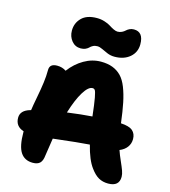

<svg xmlns="http://www.w3.org/2000/svg" viewBox="-138 -1076 1056 1196"><g transform="rotate(15 390.0 -478.0)"><path d="M288.1 -757.8Q252 -757.8 229.5 -785.4Q207 -813 207 -851.1Q207 -899.9 240.2 -933.3Q273.4 -966.8 338.9 -966.8Q364.7 -966.8 388.4 -959.2Q412.1 -951.7 426.3 -942.4Q440.4 -933.1 456.1 -925.5Q471.7 -918 482.9 -918Q498 -918 510.7 -924.3Q523.4 -930.7 530.8 -938Q538.1 -945.3 550.8 -951.7Q563.5 -958 579.1 -958Q641.1 -958 641.1 -877.9Q641.1 -826.7 603.3 -794.4Q565.4 -762.2 504.9 -762.2Q480 -762.2 458.3 -771.2Q436.5 -780.3 418.7 -789.1Q400.9 -797.9 386.2 -797.9Q370.1 -797.9 358.2 -791.5Q346.2 -785.2 339.6 -777.8Q333 -770.5 319.6 -764.2Q306.2 -757.8 288.1 -757.8ZM670.9 11.2Q636.2 11.2 609.6 -3.7Q583 -18.6 557.1 -54.2Q522.5 -100.1 499 -193.8Q432.6 -189.5 266.1 -169.9Q253.9 -95.2 249 -57.1Q245.6 -22 230.2 -7.1Q214.8 7.8 184.1 7.8Q131.3 7.8 105.2 -31.7Q79.1 -71.3 79.1 -160.2V-167Q23.9 -184.6 23.9 -240.2Q23.9 -287.6 85 -305.2Q85.9 -305.2 87.4 -305.7Q88.9 -306.2 89.8 -306.2Q94.2 -338.4 105 -394.3Q115.7 -450.2 121.3 -492.7Q127 -535.2 127 -575.2Q127 -616.2 175.8 -616.2Q209 -616.2 233.9 -599.1Q272.9 -650.9 325 -680.9Q377 -710.9 433.1 -710.9Q476.6 -710.9 508.8 -698.5Q541 -686 564.5 -661.9Q587.9 -637.7 604.5 -595.5Q621.1 -553.2 631.8 -500.7Q642.6 -448.2 651.9 -372.1Q705.6 -369.1 727.8 -349.9Q750 -330.6 750 -295.9Q750 -266.6 733.2 -243.9Q716.3 -221.2 686 -209Q695.8 -180.2 711.2 -145.8Q726.6 -111.3 734.4 -89.8Q742.2 -68.4 742.2 -50.8Q742.2 11.2 670.9 11.2ZM424.8 -538.1Q397.9 -538.1 367.2 -488.5Q336.4 -439 309.1 -350.1Q398.4 -362.3 469.2 -367.2Q460.4 -446.8 453.4 -484.1Q446.3 -521.5 440.7 -529.8Q435.1 -538.1 424.8 -538.1Z"/></g></svg>

Font: Shantell Sans Normal
Style: Regular
Weight: 800
Designer: Stephen Nixon, Anya Danilova, Shantell Martin
Foundry: Arrow Type
Version: Version 1.006;[559af2be0]